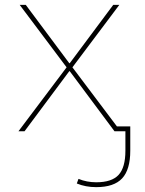

<svg xmlns="http://www.w3.org/2000/svg" viewBox="-20 -540 597 790"><path d="M496 80V0H476H456H451L267 -247H265L81 0H56L254 -263L61 -520H86L265 -280H267L446 -520H471L278 -263L461 -20H516V80Q516 158 482.5 194Q449 230 376 230Q332 230 296 215L303 196Q337 210 376 210Q440 210 468 179.5Q496 149 496 80Z"/></svg>

Font: M PLUS 1p Thin
Style: Regular
Weight: 250
Version: Version 1.062